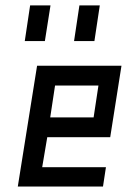

<svg xmlns="http://www.w3.org/2000/svg" viewBox="-20 -680 510 700"><path d="M152.3 -179.7 133.8 -70.3H366.2L355.5 0H44.9L115.2 -440.4H422.9L381.8 -179.7ZM163.1 -252H321.3L338.9 -368.2H180.7ZM89.8 -660.2 70.3 -530.3H143.6L164.1 -660.2ZM269.5 -660.2 250 -530.3H324.2L343.8 -660.2Z"/></svg>

Font: Geo
Style: Oblique
Weight: 500
Italic angle: -11°
Version: Version 001.2